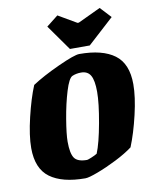

<svg xmlns="http://www.w3.org/2000/svg" viewBox="-93 -910 787 992"><g transform="rotate(-10 301.0 -414.0)"><path d="M25 -189Q25 -254 47.5 -348.5Q70 -443 97 -508Q153 -545 240.5 -585Q328 -625 354 -625Q475 -625 538.5 -578Q602 -531 602 -423Q602 -357 580.5 -265Q559 -173 531 -104Q495 -77 441.5 -50Q388 -23 340 -5Q292 13 274 13Q153 13 89 -34Q25 -81 25 -189ZM353 -102Q374 -153 392.5 -255.5Q411 -358 411 -417Q411 -476 396 -502.5Q381 -529 346 -529Q321 -529 300 -520Q281 -512 261.5 -448Q242 -384 229 -306Q216 -228 216 -189Q216 -128 232.5 -103.5Q249 -79 299 -79Q303 -79 322.5 -87Q342 -95 353 -102ZM216 -793 277 -841 373 -785H380L499 -841L552 -784L415 -659H311Z"/></g></svg>

Font: Grenze Black
Style: Italic
Weight: 900
Italic angle: -10°
Designer: Renata Polastri
Foundry: Omnibus-Type
Version: Version 1.002; ttfautohint (v1.8)